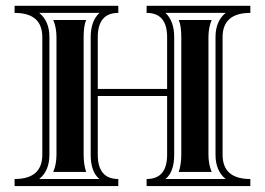

<svg xmlns="http://www.w3.org/2000/svg" viewBox="-20 -629 895 649"><path d="M742.9 -23.9Q708.5 -51.5 708.5 -106V-503.4Q708.5 -557.9 742.9 -585.4H539.3Q568.8 -557.9 568.8 -503.4V-106Q568.8 -47.6 539.3 -23.9ZM695.6 -47.9H584.2Q592.8 -73.2 592.8 -106V-503.4Q592.8 -541.7 584.2 -561.5H695.6Q684.6 -536.1 684.6 -503.4V-106Q684.6 -73.2 695.6 -47.9ZM544.9 -328.4V-503.4Q544.9 -585.4 475.6 -585.4V-609.4H826.2V-585.4Q732.4 -585.4 732.4 -503.4V-106Q732.4 -23.9 826.2 -23.9V0H475.6V-23.9Q544.9 -23.9 544.9 -106V-304.4H310.5V-106Q310.5 -23.9 379.9 -23.9V0H29.3V-23.9Q123 -23.9 123 -106V-503.4Q123 -585.4 29.3 -585.4V-609.4H379.9V-585.4Q310.5 -585.4 310.5 -503.4V-328.4ZM112.5 -23.9H316.2Q286.6 -47.6 286.6 -106V-503.4Q286.6 -557.9 316.2 -585.4H112.5Q147 -557.9 147 -503.4V-106Q147 -51.5 112.5 -23.9ZM159.9 -47.9Q170.9 -73.2 170.9 -106V-503.4Q170.9 -536.1 159.9 -561.5H271.2Q262.7 -541.7 262.7 -503.4V-106Q262.7 -73.2 271.2 -47.9Z"/></svg>

Font: itsadzokeS01
Style: Regular
Weight: 600
Width: 6
Version: Version 0.46